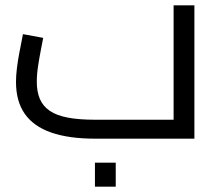

<svg xmlns="http://www.w3.org/2000/svg" viewBox="-20 -520 830 720"><path d="M337 0Q238 0 172 -23Q106 -46 73 -93Q40 -140 40 -213Q40 -237 43.5 -265Q47 -293 52 -319.5Q57 -346 61 -365.5Q65 -385 66 -392L142 -378Q139 -362 133.5 -334Q128 -306 123 -274Q118 -242 118 -213Q118 -176 129.5 -149Q141 -122 166.5 -104.5Q192 -87 234 -79Q276 -71 337 -71H631V-500H709V0ZM336 180V90H414V180Z"/></svg>

Font: Cairo
Style: Regular
Weight: 400
Designer: Mohamed Gaber, Accademia di Belle Arti di Urbino
Foundry: Kief Type Foundry, Accademia di Belle Arti di Urbino
Version: Version 3.120